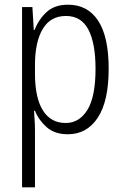

<svg xmlns="http://www.w3.org/2000/svg" viewBox="-20 -562 529 818"><path d="M270 -542Q353 -542 398 -474Q443 -406 443 -269Q443 -131 396.5 -60.5Q350 10 269 10Q213 10 179 -20Q145 -50 129 -90H125Q126 -72 127.5 -50.5Q129 -29 129 -8V236H74V-532H118L124 -434H127Q145 -480 179 -511Q213 -542 270 -542ZM261 -494Q195 -494 162 -438.5Q129 -383 129 -285V-249Q129 -146 162.5 -92Q196 -38 260 -38Q318 -38 352.5 -94Q387 -150 387 -269Q387 -378 356.5 -436Q326 -494 261 -494Z"/></svg>

Font: Noto Sans Gurmukhi UI Condensed Light
Style: Regular
Weight: 300
Width: 3
Designer: Jelle Bosma - Monotype Design Team
Foundry: Monotype Imaging Inc.
Version: Version 2.004; ttfautohint (v1.8.4.7-5d5b)